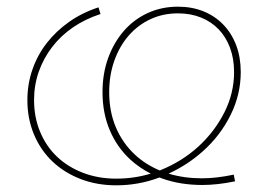

<svg xmlns="http://www.w3.org/2000/svg" viewBox="-20 -547 825 575"><path d="M328 8Q270 8 221 -11Q172 -30 136.5 -64Q101 -98 81.5 -145Q62 -192 62 -247Q62 -295 77 -338.5Q92 -382 120 -418Q148 -454 187 -481.5Q226 -509 275 -525L281 -505Q235 -490 198.5 -465Q162 -440 136 -406Q110 -372 96 -332Q82 -292 82 -247Q82 -196 100 -152.5Q118 -109 150.5 -78Q183 -47 228.5 -29.5Q274 -12 328 -12Q381.5 -12 431.5 -27Q398 -44 371 -68.5Q331 -105 309 -156.5Q287 -208 287 -271Q287 -327 304 -373.5Q321 -420 351 -454.5Q381 -489 422.5 -508Q464 -527 513 -527Q555 -527 589.5 -513Q624 -499 649 -473Q674 -447 687.5 -411Q701 -375 701 -331Q701 -264 670.5 -202.5Q640 -141 588 -94.5Q542.5 -53.5 485 -27Q531 -13 585 -13Q628 -13 680 -24L684 -4Q631 7 586 7Q520 7 465.5 -12.5Q461.5 -14 457.5 -15.5Q395.5 8 328 8ZM458.5 -36.5Q460 -37.5 462 -38Q526 -64 574.5 -108.5Q623 -153 652 -210.5Q681 -268 681 -331Q681 -371 669 -403.5Q657 -436 635 -459Q613 -482 582 -494.5Q551 -507 513 -507Q468 -507 430.5 -489.5Q393 -472 365.5 -440.5Q338 -409 322.5 -365.5Q307 -322 307 -271Q307 -212 327.5 -164.5Q348 -117 385 -83Q416.5 -54 458.5 -36.5Z"/></svg>

Font: Argentum Sans Thin
Style: Italic
Weight: 100
Italic angle: -11°
Designer: Julieta Ulanovsky (font), Cristiano Sobral (main changes and remaster)
Foundry: Julieta Ulanovsky (font), Cristiano Sobral (main changes and remaster)
Version: Version 2.007;June 15, 2022;FontCreator 14.0.0.2814 64-bit; 